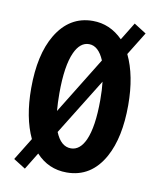

<svg xmlns="http://www.w3.org/2000/svg" viewBox="-77 -665 654 785"><g transform="rotate(10 250.0 -272.0)"><path d="M418.9 -603 469.7 -570.8 410.6 -475.1Q450.7 -392.1 450.7 -269.5Q450.7 -135.3 405.8 -53.2Q352.1 44.9 250 44.9Q174.3 44.9 122.6 -11.2L79.6 59.1L29.8 27.8L86.9 -64.9Q47.9 -147.5 47.9 -269.5Q47.9 -409.2 97.2 -492.2Q151.9 -584 249 -584Q320.3 -584 374 -529.8ZM330.6 -346.2 185.5 -111.8Q208.5 -55.2 250 -55.2Q287.6 -55.2 309.6 -103.5Q334.5 -159.2 334.5 -270.5Q334.5 -313.5 330.6 -346.2ZM313 -431.2Q289.1 -487.8 250 -487.8Q212.9 -487.8 190.9 -439.9Q165 -383.8 165 -269Q165 -230.5 168 -195.8Z"/></g></svg>

Font: BIZ UDGothic
Style: Bold
Weight: 700
Monospace: yes
Designer: TypeBank Co., Ltd.
Foundry: Morisawa Inc.
Version: Version 1.05